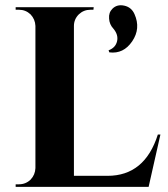

<svg xmlns="http://www.w3.org/2000/svg" viewBox="-20 -728 656 748"><path d="M403 -532Q430 -542 436 -567Q442 -592 422 -616Q406 -633 405 -656Q403 -679 418 -694Q436 -712 464 -706Q492 -700 504 -673Q529 -617 495 -567Q461 -517 406 -524ZM559 0H41V-10H54Q80 -10 99 -28Q117 -47 118 -73V-627Q117 -653 99 -672Q80 -690 54 -690H41V-700H345L344 -690H332Q306 -690 287 -672Q268 -653 268 -627V-43H399Q544 -43 595 -204H605Z"/></svg>

Font: Cinzel Bold(RUS BY LYAJKA)
Style: Regular
Weight: 700
Designer: Natanael Gama
Version: Version 1.001;PS 001.001;hotconv 1.0.56;makeotf.lib2.0.21325